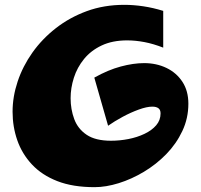

<svg xmlns="http://www.w3.org/2000/svg" viewBox="-20 -774 831 794"><path d="M371 0Q281 0 217 -25Q153 -50 112 -94Q71 -138 51.5 -194Q32 -250 32 -312Q32 -374 53 -437Q74 -500 114 -556.5Q154 -613 211 -657.5Q268 -702 339 -728Q410 -754 494 -754Q532 -754 572.5 -748Q613 -742 655 -729V-577Q614 -593 577 -600Q540 -607 506 -607Q445 -607 400.5 -586Q356 -565 327.5 -530Q299 -495 285.5 -452.5Q272 -410 272 -368Q272 -322 287 -281.5Q302 -241 338.5 -216.5Q375 -192 439 -192Q475 -192 511 -199Q547 -206 577.5 -220.5Q608 -235 626 -256Q644 -277 644 -305Q644 -320 635 -326.5Q626 -333 610 -333Q587 -333 554 -321Q521 -309 487.5 -291Q454 -273 427 -254L370 -453Q427 -485 479.5 -499Q532 -513 576 -513Q627 -513 668.5 -493Q710 -473 734.5 -435.5Q759 -398 759 -345Q759 -285 734 -232Q709 -179 667.5 -136.5Q626 -94 575 -63.5Q524 -33 471 -16.5Q418 0 371 0Z"/></svg>

Font: Marhey
Style: Bold
Weight: 700
Designer: Nur Syamsi & Bustanul Arifin
Foundry: Namelatype
Version: Version 1.000